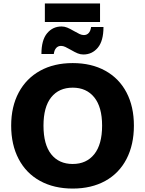

<svg xmlns="http://www.w3.org/2000/svg" viewBox="-20 -1088 845 1117"><path d="M45 -357Q45 -468 89 -550Q133 -632 213.5 -676.5Q294 -721 403 -721Q512 -721 592.5 -676.5Q673 -632 716 -550Q759 -468 759 -357Q759 -246 716 -163Q673 -80 592.5 -35.5Q512 9 403 9Q294 9 213 -35.5Q132 -80 88.5 -163Q45 -246 45 -357ZM574 -357Q574 -465 528.5 -521.5Q483 -578 403 -578Q323 -578 278 -522Q233 -466 233 -357Q233 -247 278 -190.5Q323 -134 403 -134Q483 -134 528.5 -191Q574 -248 574 -357ZM338 -934Q355 -934 371 -927.5Q387 -921 411 -907Q430 -896 443 -890Q456 -884 468 -884Q485 -884 496 -896Q507 -908 510 -931H582Q582 -850 549 -810.5Q516 -771 465 -771Q448 -771 432 -777.5Q416 -784 392 -798Q373 -809 360 -815Q347 -821 335 -821Q318 -821 307 -809Q296 -797 293 -774H221Q221 -855 254 -894.5Q287 -934 338 -934ZM241 -1068H562V-960H241Z"/></svg>

Font: Muli Black
Style: Regular
Weight: 900
Designer: Vernon Adams
Foundry: Vernon Adams
Version: Version 2.001